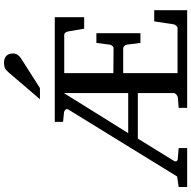

<svg xmlns="http://www.w3.org/2000/svg" viewBox="-18 -950 968 973"><g transform="rotate(-90 466.5 -464.0)"><path d="M481 -625 277.8 -298.8H481ZM405.8 0V-43L455.1 -46.9Q465.8 -47.9 473.4 -54.9Q481 -62 481 -68.8V-250H250L138.2 -68.8Q132.8 -60.5 135.5 -54.7Q138.2 -48.8 145 -47.9L202.1 -43V0H4.9V-43L58.1 -50.8L397.9 -603Q402.3 -610.4 396.5 -616.7Q390.6 -623 383.8 -624L335 -628.9V-670.9H865.2V-522H807.1L793 -604Q791.5 -611.3 787.1 -617.2Q782.7 -623 775.9 -623H582V-374L708 -373Q714.8 -373 720 -379.4Q725.1 -385.7 726.1 -391.1L734.9 -460H784.2V-236.8H734.9L726.1 -307.1Q725.1 -312.5 719.5 -318.4Q713.9 -324.2 708 -324.2H582V-48.8H811Q814 -48.8 816.9 -50.8Q819.8 -52.7 822.5 -55.7Q825.2 -58.6 826.9 -62Q828.6 -65.4 829.1 -67.9L844.2 -167H900.9V0ZM681.6 -883.3Q681.6 -869.6 675 -859.9Q668.5 -850.1 658.7 -843.3L506.3 -746.1H449.7L582.5 -901.4Q588.4 -907.7 593.3 -912.8Q598.1 -918 604 -921.4Q609.9 -924.8 617.4 -926.5Q625 -928.2 635.7 -928.2Q648.9 -928.2 657.7 -924.1Q666.5 -919.9 671.9 -913.6Q677.2 -907.2 679.4 -899.2Q681.6 -891.1 681.6 -883.3Z"/></g></svg>

Font: Charis SIL Eur
Style: Regular
Weight: 400
Foundry: SIL International
Version: Version 5.000